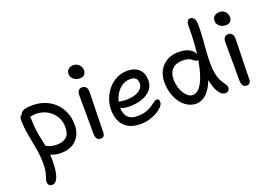

<svg xmlns="http://www.w3.org/2000/svg" viewBox="-131 -1146 2550 1793"><g transform="rotate(-20 1144.0 -249.5)"><path d="M304 10Q255 10 217 -4Q179 -18 156.5 -39.5Q134 -61 134 -86Q134 -98 140 -107Q146 -116 160 -116Q170 -116 179 -110Q188 -104 201 -96.5Q214 -89 235.5 -83Q257 -77 294 -77Q350 -77 385 -105.5Q420 -134 420 -203Q420 -251 403 -289.5Q386 -328 355.5 -356Q325 -384 286 -399Q247 -414 202 -414Q179 -414 157 -409Q135 -404 119 -404Q107 -404 97.5 -409.5Q88 -415 83 -425Q78 -435 78 -445Q78 -472 106 -486.5Q134 -501 198 -501Q264 -501 320.5 -480Q377 -459 419.5 -418.5Q462 -378 486 -321Q510 -264 510 -193Q510 -147 495 -109.5Q480 -72 452.5 -45Q425 -18 387 -4Q349 10 304 10ZM122 261Q110 261 100 256.5Q90 252 85 242Q80 232 80 217Q80 202 84.5 189Q89 176 95 158Q101 140 105.5 112Q110 84 110 40Q110 -33 96.5 -106Q83 -179 69 -254.5Q55 -330 54 -406Q54 -431 63.5 -443.5Q73 -456 91 -456Q107 -456 119.5 -445.5Q132 -435 139.5 -417.5Q147 -400 147 -379Q147 -319 155 -265.5Q163 -212 174 -161Q185 -110 193 -59Q201 -8 201 46Q201 95 196 135Q191 175 181.5 203Q172 231 157 246Q142 261 122 261Z M695 11Q678 11 667 3Q656 -5 650.5 -22Q645 -39 645 -62Q645 -140 645 -195Q645 -250 644.5 -290.5Q644 -331 644 -366Q644 -401 644 -440Q644 -458 649 -471Q654 -484 665 -492Q676 -500 693 -500Q715 -500 729.5 -485Q744 -470 745 -439Q745 -417 744 -376.5Q743 -336 741.5 -287Q740 -238 739 -188.5Q738 -139 737 -98Q736 -57 736 -33Q736 -14 726 -1.5Q716 11 695 11ZM704 -585Q667 -585 642 -607Q617 -629 617 -660Q617 -687 636.5 -704.5Q656 -722 686 -722Q711 -722 729.5 -710Q748 -698 757 -679.5Q766 -661 766 -641Q766 -622 751.5 -603.5Q737 -585 704 -585Z M1092 10Q1016 10 968.5 -18.5Q921 -47 898.5 -96.5Q876 -146 876 -210Q876 -261 894.5 -312.5Q913 -364 948 -406.5Q983 -449 1032 -475Q1081 -501 1142 -501Q1212 -501 1255 -463Q1298 -425 1298 -349Q1298 -295 1265.5 -257.5Q1233 -220 1177 -200Q1121 -180 1051 -180Q991 -180 967 -196.5Q943 -213 943 -233Q943 -245 949 -250.5Q955 -256 969 -256Q980 -256 996.5 -252.5Q1013 -249 1044 -249Q1094 -249 1131.5 -261.5Q1169 -274 1191 -297Q1213 -320 1213 -350Q1213 -384 1196 -401Q1179 -418 1140 -418Q1089 -418 1049 -387Q1009 -356 986 -306Q963 -256 963 -198Q963 -162 975 -133.5Q987 -105 1014 -87.5Q1041 -70 1087 -70Q1141 -70 1177.5 -83Q1214 -96 1238 -112.5Q1262 -129 1278.5 -141.5Q1295 -154 1309 -154Q1323 -154 1328 -146Q1333 -138 1333 -120Q1333 -100 1313.5 -77.5Q1294 -55 1260 -35Q1226 -15 1183 -2.5Q1140 10 1092 10Z M1647 9Q1600 9 1560.5 -14Q1521 -37 1492.5 -77Q1464 -117 1448 -169Q1432 -221 1432 -279Q1432 -346 1459.5 -396Q1487 -446 1537 -474Q1587 -502 1652 -501Q1702 -501 1738 -487.5Q1774 -474 1793.5 -450Q1813 -426 1813 -395Q1813 -382 1806 -374.5Q1799 -367 1790 -367Q1777 -367 1768 -374Q1759 -381 1747.5 -390.5Q1736 -400 1716 -407Q1696 -414 1662 -414Q1594 -414 1558 -378Q1522 -342 1522 -279Q1522 -224 1539.5 -178Q1557 -132 1584.5 -105Q1612 -78 1642 -78Q1695 -78 1735.5 -150.5Q1776 -223 1800 -362.5Q1824 -502 1824 -701Q1824 -734 1835.5 -747Q1847 -760 1865 -760Q1889 -760 1902 -736.5Q1915 -713 1914 -668Q1913 -594 1908.5 -536.5Q1904 -479 1899.5 -424.5Q1895 -370 1895 -305Q1895 -241 1903.5 -199Q1912 -157 1924.5 -131Q1937 -105 1948.5 -89Q1960 -73 1968.5 -60Q1977 -47 1977 -31Q1977 -15 1965.5 -2.5Q1954 10 1931 10Q1908 10 1885.5 -14Q1863 -38 1846.5 -80Q1830 -122 1821.5 -175.5Q1813 -229 1815 -288L1861 -301Q1841 -189 1807.5 -120.5Q1774 -52 1732.5 -21.5Q1691 9 1647 9Z M2146 11Q2129 11 2118 3Q2107 -5 2101.5 -22Q2096 -39 2096 -62Q2096 -140 2096 -195Q2096 -250 2095.5 -290.5Q2095 -331 2095 -366Q2095 -401 2095 -440Q2095 -458 2100 -471Q2105 -484 2116 -492Q2127 -500 2144 -500Q2166 -500 2180.5 -485Q2195 -470 2196 -439Q2196 -417 2195 -376.5Q2194 -336 2192.5 -287Q2191 -238 2190 -188.5Q2189 -139 2188 -98Q2187 -57 2187 -33Q2187 -14 2177 -1.5Q2167 11 2146 11ZM2155 -585Q2118 -585 2093 -607Q2068 -629 2068 -660Q2068 -687 2087.5 -704.5Q2107 -722 2137 -722Q2162 -722 2180.5 -710Q2199 -698 2208 -679.5Q2217 -661 2217 -641Q2217 -622 2202.5 -603.5Q2188 -585 2155 -585Z"/></g></svg>

Font: Shantell Sans Light
Style: Regular
Weight: 400
Version: Version 1.011;[c5ecc13dd]